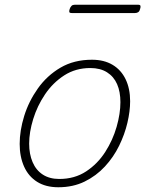

<svg xmlns="http://www.w3.org/2000/svg" viewBox="-20 -771 629 810"><path d="M226 19Q173 19 136.5 -4Q100 -27 81.5 -68.5Q63 -110 63 -164Q63 -220 82 -281.5Q101 -343 139.5 -397.5Q178 -452 235 -485.5Q292 -519 368 -519Q419 -519 455 -497.5Q491 -476 510 -436.5Q529 -397 529 -344Q529 -302 517.5 -253Q506 -204 482.5 -156Q459 -108 422.5 -68.5Q386 -29 337 -5Q288 19 226 19ZM230 -16Q295 -16 343.5 -48Q392 -80 424 -130Q456 -180 472 -236Q488 -292 488 -340Q488 -384 474 -416Q460 -448 431.5 -466Q403 -484 361 -484Q299 -484 251 -453Q203 -422 170 -373Q137 -324 120 -268.5Q103 -213 103 -165Q103 -121 117.5 -87Q132 -53 160.5 -34.5Q189 -16 230 -16ZM283 -716Q274 -716 272.5 -720Q271 -724 274 -733Q277 -742 282 -746.5Q287 -751 295 -751H563Q571 -751 572.5 -746.5Q574 -742 571 -733Q569 -724 563.5 -720Q558 -716 550 -716Z"/></svg>

Font: Playwrite CU Thin
Style: Regular
Weight: 250
Designer: Veronika Burian, José Scaglione
Foundry: TypeTogether
Version: Version 1.002